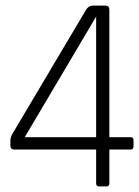

<svg xmlns="http://www.w3.org/2000/svg" viewBox="-20 -663 495 683"><path d="M322 -175V-604L68 -175ZM359 0H332Q322 0 322 -11V-131H31Q17 -131 17 -145V-162Q17 -173 23 -185L286 -628Q295 -643 310 -643H355Q369 -643 369 -629V-175H444Q455 -175 455 -165V-142Q455 -131 444 -131H369V-11Q369 0 359 0Z"/></svg>

Font: Rajdhani
Style: Regular
Weight: 400
Designer: Satya Rajpurohit, Jyotish Sonowal
Foundry: Indian Type Foundry
Version: Version 1.201 February 1, 2022